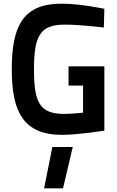

<svg xmlns="http://www.w3.org/2000/svg" viewBox="-20 -723 639 1045"><path d="M353 -257H432V-110C431 -110 376 -103 329 -103C193 -103 165 -169 165 -347C165 -530 200 -589 332 -589C423 -589 545 -573 545 -573L548 -675C548 -675 420 -703 315 -703C111 -703 44 -589 44 -347C44 -117 105 11 319 11C406 11 548 -12 548 -12V-362H353ZM220 302H323L376 77H265Z"/></svg>

Font: TitilliumText22L
Style: 800 wt
Weight: 800
Designer: Campivisivi
Foundry: Campivisivi
Version: 1.000